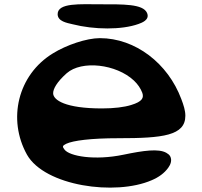

<svg xmlns="http://www.w3.org/2000/svg" viewBox="-20 -849 941 896"><path d="M688 -8C721 -22 747 -41 765 -66C776 -81 784 -101 774 -120C770 -127 763 -132 756 -136C720 -156 652 -147 556 -127C421 -99 304 -120 281 -151C270 -165 271 -169 289 -178C321 -193 404 -204 533 -204C740 -204 845 -216 845 -309C845 -333 837 -358 826 -387C764 -553 612 -671 446 -671C384 -671 290 -639 227 -600C63 -500 14 -292 106 -127C189 19 518 66 688 -8ZM605 -473C623 -456 636 -437 644 -416C652 -393 645 -375 592 -359C560 -349 513 -343 456 -343C285 -343 228 -382 228 -414C228 -434 245 -466 291 -507C361 -569 523 -550 605 -473ZM626 -737C639 -742 681 -755 666 -789C647 -831 555 -829 446 -829C356 -829 249 -837 249 -783C249 -749 293 -742 318 -736C420 -710 548 -709 626 -737Z"/></svg>

Font: Venom Sans
Style: Bd
Weight: 700
Version: Version 1.001